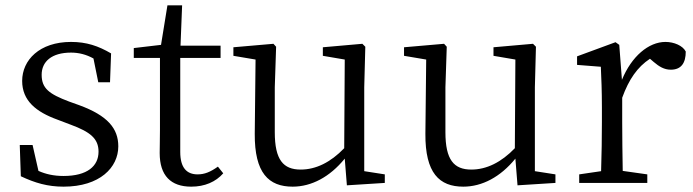

<svg xmlns="http://www.w3.org/2000/svg" viewBox="-20 -685 2596 719"><path d="M238 -305C164 -333 136 -354 136 -405C136 -454 173 -488 246 -488C275 -488 303 -481 330 -466L348 -377H392L396 -485C348 -513 304 -528 246 -528C128 -528 63 -460 63 -382C63 -308 115 -266 195 -237L245 -218C318 -191 349 -166 349 -117C349 -63 307 -26 218 -26C181 -26 151 -33 124 -45L102 -142H54L58 -25C111 0 158 14 218 14C354 14 423 -58 423 -137C423 -204 383 -252 277 -291Z M796 -61C768 -41 746 -32 720 -32C679 -32 655 -57 655 -116V-468H806V-514H656L662 -665H607L583 -517L481 -505V-468H579V-199C579 -160 578 -137 578 -112C578 -27 620 14 696 14C747 14 788 -4 816 -36Z M1344 -44V-358L1348 -510L1337 -521L1189 -508V-476L1271 -462L1269 -130C1218 -77 1163 -50 1106 -50C1041 -50 1009 -86 1009 -190V-358L1014 -510L1004 -521L854 -508V-476L937 -462L934 -184C933 -37 986 14 1076 14C1146 14 1215 -22 1271 -91L1279 9L1421 0V-32Z M1983 -44V-358L1987 -510L1976 -521L1828 -508V-476L1910 -462L1908 -130C1857 -77 1802 -50 1745 -50C1680 -50 1648 -86 1648 -190V-358L1653 -510L1643 -521L1493 -508V-476L1576 -462L1573 -184C1572 -37 1625 14 1715 14C1785 14 1854 -22 1910 -91L1918 9L2060 0V-32Z M2299 -517 2285 -527 2141 -474V-442L2230 -435C2232 -388 2234 -347 2234 -283V-228C2234 -177 2233 -100 2231 -44L2149 -32V0H2404V-32L2312 -45C2311 -101 2310 -177 2310 -228V-319C2335 -388 2367 -434 2414 -465L2428 -453C2448 -436 2467 -424 2492 -424C2531 -424 2548 -449 2548 -492C2537 -514 2504 -528 2472 -528C2409 -528 2345 -474 2309 -386Z"/></svg>

Font: Shippori Mincho
Style: Regular
Weight: 400
Designer: Bonji Tadano  Ryoko NISHIZUKA  (kana & ideographs); Frank Grießhammer (Latin, Greek & Cyrillic); Wenlong ZHANG  (bopomof
Foundry: Adobe Systems Incorporated
Version: Version 1.003;PS 1.001;hotconv 16.6.54;makeotf.lib2.5.65590